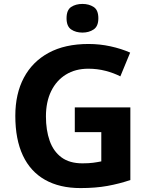

<svg xmlns="http://www.w3.org/2000/svg" viewBox="-20 -948 764 978"><path d="M361 -401H644V-31Q588 -12 527.5 -1Q467 10 390 10Q284 10 209.5 -32Q135 -74 96.5 -156Q58 -238 58 -358Q58 -470 101.5 -552Q145 -634 228 -679Q311 -724 431 -724Q488 -724 543 -712Q598 -700 643 -680L593 -559Q560 -576 518 -587Q476 -598 430 -598Q364 -598 315.5 -568Q267 -538 240.5 -483.5Q214 -429 214 -355Q214 -285 233 -231Q252 -177 293 -146.5Q334 -116 400 -116Q432 -116 454.5 -119Q477 -122 496 -126V-275H361ZM400 -928Q433 -928 457 -912.5Q481 -897 481 -855Q481 -814 457 -798Q433 -782 400 -782Q366 -782 342.5 -798Q319 -814 319 -855Q319 -897 342.5 -912.5Q366 -928 400 -928Z"/></svg>

Font: Noto Sans Canadian Aboriginal
Style: Regular
Weight: 400
Designer: Monotype Design Team, Typotheque's Kevin King
Foundry: Monotype Imaging Inc.
Version: Version 2.002